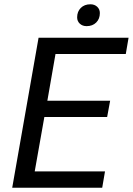

<svg xmlns="http://www.w3.org/2000/svg" viewBox="-20 -876 620 896"><path d="M160 -700H580L567 -624H239L201 -406H494L480 -330H187L142 -76H470L457 0H37ZM340 -795Q340 -822 357 -839Q374 -856 402 -856Q421 -856 433.5 -844.5Q446 -833 446 -815Q446 -788 429 -771Q412 -754 384 -754Q365 -754 352.5 -765.5Q340 -777 340 -795Z"/></svg>

Font: Sarabun
Style: Italic
Weight: 400
Italic angle: -10°
Designer: Suppakit Chalermlarp | Katatrad Co.,Ltd.
Foundry: Cadson Demak Co.,Ltd.
Version: Version 1.000; ttfautohint (v1.6)